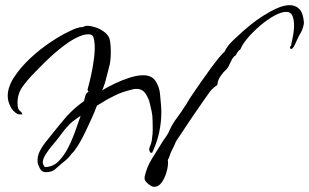

<svg xmlns="http://www.w3.org/2000/svg" viewBox="-20 -628 1199 745"><path d="M578 97Q569 97 555 85.5Q541 74 541 65V59Q549 21 569.5 -12Q590 -45 610 -77Q616 -87 622.5 -95.5Q629 -104 634 -114Q638 -122 641 -129Q644 -136 648 -143Q659 -161 671.5 -177.5Q684 -194 695 -212Q699 -217 702.5 -222.5Q706 -228 709 -234Q714 -243 728 -263.5Q742 -284 760 -310Q778 -336 796 -360.5Q814 -385 829 -403.5Q844 -422 851 -427Q862 -450 883.5 -470.5Q905 -491 923 -507Q934 -517 954.5 -533.5Q975 -550 1001.5 -567Q1028 -584 1055 -596Q1082 -608 1104 -608Q1126 -608 1141 -593.5Q1156 -579 1159 -543Q1160 -535 1155.5 -521Q1151 -507 1147 -501Q1139 -488 1132.5 -473Q1126 -458 1120 -447Q1116 -441 1113 -439Q1112 -438 1110 -438Q1106 -438 1105.5 -443Q1105 -448 1109 -450Q1111 -460 1116 -484Q1121 -508 1121 -531Q1121 -552 1114.5 -567Q1108 -582 1091 -582Q1071 -582 1044 -567Q1017 -552 990 -529Q963 -506 942 -481.5Q921 -457 914 -439Q912 -434 909 -434Q905 -431 901 -424.5Q897 -418 895 -414Q884 -407 878 -393.5Q872 -380 866 -369Q862 -362 857 -357Q847 -349 836 -333Q825 -317 824 -303Q824 -297 820 -296Q803 -284 794 -271.5Q785 -259 773 -242Q749 -208 726 -174Q703 -140 680 -105Q676 -98 671 -91.5Q666 -85 662 -77Q658 -68 654 -59Q650 -50 645 -41Q641 -33 638.5 -24Q636 -15 631 -7Q632 -4 632 4Q632 20 625.5 42Q619 64 607 80.5Q595 97 578 97ZM157 40Q143 40 135 26Q127 12 126 2Q124 -20 133.5 -39.5Q143 -59 157 -76.5Q171 -94 183 -109Q199 -129 212.5 -145.5Q226 -162 239 -177Q253 -192 268.5 -206Q284 -220 306 -236Q308 -244 311 -255.5Q314 -267 322 -271L324 -273Q320 -274 320 -282Q327 -306 334 -338.5Q341 -371 345 -403.5Q349 -436 347 -459Q346 -473 342.5 -484Q339 -495 323 -495Q304 -495 279.5 -483Q255 -471 233 -454.5Q211 -438 197 -426Q175 -407 154.5 -387Q134 -367 114 -346Q89 -321 68.5 -293Q48 -265 48 -229Q48 -215 50 -209Q52 -203 55 -200Q60 -195 62 -193.5Q64 -192 67 -184H62L49 -185Q29 -196 19.5 -216.5Q10 -237 10 -255Q10 -291 35 -329Q60 -367 97.5 -402Q135 -437 175.5 -464Q216 -491 246 -505Q256 -510 266 -514.5Q276 -519 286 -521Q290 -523 293.5 -522.5Q297 -522 301 -523Q302 -523 304 -524Q306 -525 308 -526L315 -528Q333 -528 353 -521Q373 -514 388.5 -501Q404 -488 407 -469Q410 -450 410 -428Q410 -412 408.5 -395.5Q407 -379 402 -363Q397 -345 392 -324Q387 -303 380 -286Q377 -282 377 -278Q397 -290 425 -303.5Q453 -317 482.5 -326.5Q512 -336 536 -336Q569 -336 584 -313Q599 -290 601 -262L604 -229Q605 -220 605.5 -211Q606 -202 606 -193Q606 -153 597.5 -114Q589 -75 572 -39Q572 -35 567 -35Q563 -35 561 -40Q559 -45 559 -47Q559 -52 560 -55Q567 -70 569 -83Q571 -96 572 -109Q573 -123 572.5 -136Q572 -149 572 -162Q572 -179 568.5 -195.5Q565 -212 561 -228Q558 -244 545.5 -263.5Q533 -283 511 -283Q508 -283 504.5 -283Q501 -283 498 -282Q473 -276 455.5 -270Q438 -264 423 -256Q408 -249 392.5 -240Q377 -231 356 -218Q347 -193 336 -169.5Q325 -146 314 -122Q304 -101 293 -81Q282 -61 268 -42Q265 -38 261 -34.5Q257 -31 254 -26Q246 -16 238 -9Q233 -4 221 5Q205 19 193 29.5Q181 40 157 40ZM155 20Q185 20 207 -2Q229 -24 245.5 -57Q262 -90 273.5 -123.5Q285 -157 293 -179Q263 -159 249 -145Q245 -141 240.5 -135.5Q236 -130 231 -125L209 -96Q201 -85 185.5 -67Q170 -49 157.5 -29.5Q145 -10 146 5Q147 7 149.5 13.5Q152 20 155 20Z"/></svg>

Font: Qwitcher Grypen
Style: Bold
Weight: 700
Designer: Robert E. Leuschke
Foundry: Robert E. Leuschke
Version: Version 1.100; ttfautohint (v1.8.3)